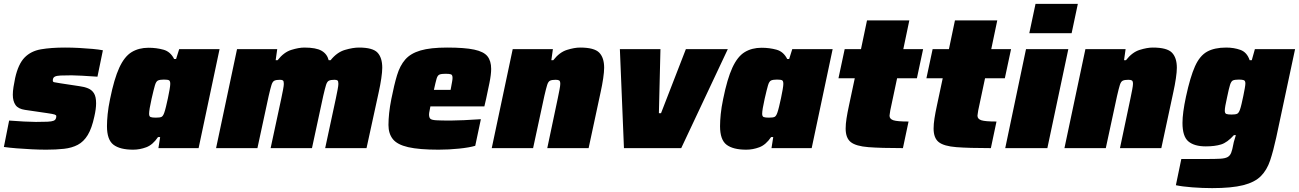

<svg xmlns="http://www.w3.org/2000/svg" viewBox="-20 -763 6691 989"><path d="M218 8Q183 8 143 6Q103 4 65.5 1Q28 -2 0 -6L27 -142Q65 -139 103.5 -137Q142 -135 165 -135Q202 -135 224 -136Q246 -137 256 -141Q270 -146 270 -165Q270 -170 261.5 -173Q253 -176 225 -180L109 -197Q74 -202 60 -222Q46 -242 46 -275Q46 -293 49.5 -315Q53 -337 58 -361Q74 -433 106.5 -466.5Q139 -500 191 -509Q243 -518 315 -518Q351 -518 388 -516Q425 -514 457.5 -511Q490 -508 510 -504L482 -368Q440 -371 402.5 -373Q365 -375 349 -375Q312 -375 291.5 -374Q271 -373 262 -368Q252 -363 252 -348Q252 -341 259 -339.5Q266 -338 291 -334L390 -319Q414 -316 433.5 -308Q453 -300 464 -282.5Q475 -265 475 -231Q475 -202 466 -163Q453 -102 432 -67.5Q411 -33 380.5 -17Q350 -1 309.5 3.5Q269 8 218 8Z M666 8Q598 8 564.5 -17.5Q531 -43 531 -113Q531 -140 534.5 -175Q538 -210 547 -253Q568 -357 594.5 -414.5Q621 -472 658 -494.5Q695 -517 745 -517Q786 -517 822 -507Q858 -497 877 -459H887L903 -510H1111L1003 0H796L805 -57H794Q767 -17 733.5 -4.5Q700 8 666 8ZM783 -157Q804 -157 812 -161Q820 -165 826 -182Q830 -193 835 -213.5Q840 -234 845 -257.5Q850 -281 853.5 -301.5Q857 -322 857 -331Q857 -346 850.5 -349.5Q844 -353 824 -353Q804 -353 794 -348.5Q784 -344 778 -323.5Q772 -303 761 -255Q748 -197 748 -177Q748 -163 756 -160Q764 -157 783 -157Z M1093 0 1201 -510H1408L1400 -453H1410Q1442 -494 1480.5 -506Q1519 -518 1548 -518Q1608 -518 1636.5 -501.5Q1665 -485 1673 -453H1683Q1716 -494 1757 -506Q1798 -518 1829 -518Q1900 -518 1924.5 -492Q1949 -466 1949 -414Q1949 -393 1944 -359Q1939 -325 1931 -289L1868 0H1655L1710 -256Q1715 -280 1719 -301Q1723 -322 1723 -331Q1723 -345 1718.5 -348.5Q1714 -352 1703 -352Q1684 -352 1674.5 -347.5Q1665 -343 1659.5 -325.5Q1654 -308 1645 -269L1587 0H1374L1429 -256Q1434 -280 1438 -301Q1442 -322 1442 -331Q1442 -345 1437.5 -348.5Q1433 -352 1422 -352Q1403 -352 1393.5 -347.5Q1384 -343 1378.5 -325.5Q1373 -308 1364 -269L1306 0Z M2239 8Q2139 8 2082.5 -5Q2026 -18 2003.5 -46.5Q1981 -75 1981 -119Q1981 -147 1984.5 -180.5Q1988 -214 1996 -254Q2010 -325 2025 -375Q2040 -425 2067.5 -456.5Q2095 -488 2146 -503Q2197 -518 2283 -518Q2373 -518 2422.5 -507.5Q2472 -497 2491 -473Q2510 -449 2510 -408Q2510 -379 2501 -335Q2492 -291 2484 -254L2475 -215H2197Q2196 -208 2193 -194Q2190 -180 2190 -174Q2190 -158 2196.5 -151.5Q2203 -145 2226.5 -143.5Q2250 -142 2301 -142Q2327 -142 2370.5 -144Q2414 -146 2457 -149L2428 -12Q2398 -3 2345 2.5Q2292 8 2239 8ZM2215 -300H2301L2304 -316Q2307 -333 2309 -343.5Q2311 -354 2311 -362Q2311 -377 2303 -380Q2295 -383 2275 -383Q2254 -383 2244 -379Q2234 -375 2229 -358Q2224 -341 2215 -300Z M2513 0 2621 -510H2828L2820 -453H2830Q2862 -494 2900.5 -506Q2939 -518 2968 -518Q3041 -518 3066.5 -492Q3092 -466 3092 -414Q3092 -393 3087 -359Q3082 -325 3074 -289L3012 0H2799L2853 -256Q2858 -280 2862 -301Q2866 -322 2866 -331Q2866 -345 2860.5 -348.5Q2855 -352 2842 -352Q2823 -352 2813.5 -347.5Q2804 -343 2798.5 -325.5Q2793 -308 2784 -269L2726 0Z M3194 0 3173 -510H3382L3374 -180H3385L3513 -510H3729L3489 0Z M3824 8Q3756 8 3722.5 -17.5Q3689 -43 3689 -113Q3689 -140 3692.5 -175Q3696 -210 3705 -253Q3726 -357 3752.5 -414.5Q3779 -472 3816 -494.5Q3853 -517 3903 -517Q3944 -517 3980 -507Q4016 -497 4035 -459H4045L4061 -510H4269L4161 0H3954L3963 -57H3952Q3925 -17 3891.5 -4.5Q3858 8 3824 8ZM3941 -157Q3962 -157 3970 -161Q3978 -165 3984 -182Q3988 -193 3993 -213.5Q3998 -234 4003 -257.5Q4008 -281 4011.5 -301.5Q4015 -322 4015 -331Q4015 -346 4008.5 -349.5Q4002 -353 3982 -353Q3962 -353 3952 -348.5Q3942 -344 3936 -323.5Q3930 -303 3919 -255Q3906 -197 3906 -177Q3906 -163 3914 -160Q3922 -157 3941 -157Z M4631 0Q4518 0 4453.5 -5Q4389 -10 4362.5 -31Q4336 -52 4336 -101Q4336 -124 4340.5 -153Q4345 -182 4353 -219L4383 -360H4299L4331 -510H4415L4446 -658H4664L4633 -510H4735L4703 -360H4601L4566 -195Q4565 -186 4563.5 -178.5Q4562 -171 4562 -167Q4562 -150 4582 -143.5Q4602 -137 4660 -137Z M5084 0Q4971 0 4906.5 -5Q4842 -10 4815.5 -31Q4789 -52 4789 -101Q4789 -124 4793.5 -153Q4798 -182 4806 -219L4836 -360H4752L4784 -510H4868L4899 -658H5117L5086 -510H5188L5156 -360H5054L5019 -195Q5018 -186 5016.5 -178.5Q5015 -171 5015 -167Q5015 -150 5035 -143.5Q5055 -137 5113 -137Z M5282 -592 5314 -743H5532L5500 -592ZM5158 0 5265 -510H5483L5375 0Z M5463 0 5571 -510H5778L5770 -453H5780Q5812 -494 5850.5 -506Q5889 -518 5918 -518Q5991 -518 6016.5 -492Q6042 -466 6042 -414Q6042 -393 6037 -359Q6032 -325 6024 -289L5962 0H5749L5803 -256Q5808 -280 5812 -301Q5816 -322 5816 -331Q5816 -345 5810.5 -348.5Q5805 -352 5792 -352Q5773 -352 5763.5 -347.5Q5754 -343 5748.5 -325.5Q5743 -308 5734 -269L5676 0Z M6224 206Q6174 206 6121.5 202Q6069 198 6037 191L6065 56H6196Q6241 56 6266 54.5Q6291 53 6303.5 46Q6316 39 6322 23.5Q6328 8 6333 -20Q6335 -32 6339 -43.5Q6343 -55 6346 -67H6336Q6302 -29 6270 -19Q6238 -9 6191 -9Q6132 -9 6101.5 -34.5Q6071 -60 6071 -130Q6071 -181 6089 -265Q6111 -367 6135.5 -421.5Q6160 -476 6198 -497Q6236 -518 6296 -518Q6336 -518 6369.5 -506Q6403 -494 6417 -453H6428L6444 -510H6651L6554 -55Q6539 14 6522.5 63.5Q6506 113 6474.5 144.5Q6443 176 6383.5 191Q6324 206 6224 206ZM6324 -173Q6344 -173 6352.5 -177Q6361 -181 6367 -198Q6371 -209 6375.5 -228.5Q6380 -248 6384.5 -269.5Q6389 -291 6392 -308.5Q6395 -326 6395 -333Q6395 -347 6387 -350Q6379 -353 6362 -353Q6341 -353 6331.5 -349Q6322 -345 6316 -326Q6310 -307 6301 -263Q6295 -236 6292 -219.5Q6289 -203 6289 -193Q6289 -179 6297 -176Q6305 -173 6324 -173Z"/></svg>

Font: Saira Black
Style: Italic
Weight: 900
Italic angle: -12°
Designer: Hector Gatti with collaboration of the Omnibus-Type team
Foundry: Omnibus-Type
Version: Version 1.100; ttfautohint (v1.8.3)